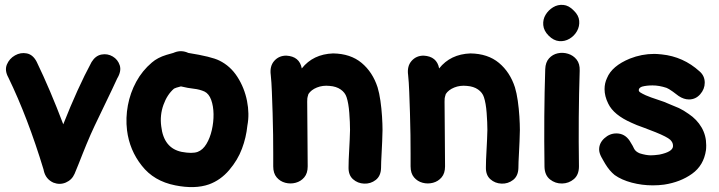

<svg xmlns="http://www.w3.org/2000/svg" viewBox="-20 -746 2919 780"><path d="M197 -4Q223 6 247.5 -4.5Q272 -15 283 -40L299 -79Q312 -112 316 -122Q319 -131 331 -159L348 -199L364 -234L435 -382L456 -427Q474 -457 466.5 -480.5Q459 -504 438 -516.5Q417 -529 392.5 -524.5Q368 -520 352 -494Q295 -388 237 -241Q184 -381 129 -495Q114 -524 89 -529Q64 -534 41 -521Q18 -508 8 -484Q-2 -460 14 -431Q93 -268 157 -57Q158 -55 158 -52Q166 -18 197 -4Z M692 7Q772 23 829 3Q876 -14 911 -55Q946 -96 963 -142Q980 -187 985 -236Q994 -283 983.5 -336Q973 -389 944.5 -433.5Q916 -478 871 -500Q839 -516 745 -531Q717 -544 689 -533Q685 -531 677 -529Q657 -523 656 -523Q620 -512 597 -492Q558 -459 533.5 -414Q509 -369 499.5 -318Q490 -267 496 -217Q506 -136 556 -73Q605 -10 692 7ZM718 -129Q645 -144 635 -233Q629 -278 644 -320Q659 -362 687 -386L697 -390Q698 -390 715 -395Q744 -388 767.5 -385.5Q791 -383 811 -374Q829 -365 838 -340Q847 -315 847.5 -282.5Q848 -250 840.5 -217.5Q833 -185 818.5 -161Q804 -137 783 -129Q761 -121 718 -129Z M1528 -63Q1528 -84 1530.5 -127.5Q1533 -171 1534 -218Q1534 -241 1532 -273Q1530 -305 1525.5 -336.5Q1521 -368 1514 -391Q1494 -453 1449 -490.5Q1404 -528 1333 -529Q1252 -526 1206 -468Q1197 -517 1143 -520Q1113 -520 1094 -498.5Q1075 -477 1080 -441Q1083 -413 1084.5 -372.5Q1086 -332 1087.5 -286.5Q1089 -241 1089.5 -198Q1090 -155 1090 -121Q1090 -87 1090 -70Q1090 -42 1104 -25.5Q1118 -9 1139 -3.5Q1160 2 1181 -3.5Q1202 -9 1216 -25.5Q1230 -42 1230 -70Q1230 -117 1229 -208Q1228 -298 1228 -333Q1228 -342 1228.5 -346.5Q1229 -351 1233 -364Q1244 -381 1267.5 -390.5Q1291 -400 1319 -397Q1346 -395 1364 -382.5Q1382 -370 1388 -351Q1396 -327 1399 -287.5Q1402 -248 1402 -218Q1401 -178 1398.5 -135.5Q1396 -93 1396 -67Q1395 -35 1414 -18Q1433 -1 1459.5 0Q1486 1 1506.5 -15Q1527 -31 1528 -63Z M2086 -63Q2086 -84 2088.5 -127.5Q2091 -171 2092 -218Q2092 -241 2090 -273Q2088 -305 2083.5 -336.5Q2079 -368 2072 -391Q2052 -453 2007 -490.5Q1962 -528 1891 -529Q1810 -526 1764 -468Q1755 -517 1701 -520Q1671 -520 1652 -498.5Q1633 -477 1638 -441Q1641 -413 1642.5 -372.5Q1644 -332 1645.5 -286.5Q1647 -241 1647.5 -198Q1648 -155 1648 -121Q1648 -87 1648 -70Q1648 -42 1662 -25.5Q1676 -9 1697 -3.5Q1718 2 1739 -3.5Q1760 -9 1774 -25.5Q1788 -42 1788 -70Q1788 -117 1787 -208Q1786 -298 1786 -333Q1786 -342 1786.5 -346.5Q1787 -351 1791 -364Q1802 -381 1825.5 -390.5Q1849 -400 1877 -397Q1904 -395 1922 -382.5Q1940 -370 1946 -351Q1954 -327 1957 -287.5Q1960 -248 1960 -218Q1959 -178 1956.5 -135.5Q1954 -93 1954 -67Q1953 -35 1972 -18Q1991 -1 2017.5 0Q2044 1 2064.5 -15Q2085 -31 2086 -63Z M2192 -68Q2193 -34 2214.5 -17Q2236 0 2263.5 -0.5Q2291 -1 2311.5 -18.5Q2332 -36 2332 -70Q2329 -272 2335 -459Q2336 -487 2322.5 -504Q2309 -521 2288 -527.5Q2267 -534 2246 -529.5Q2225 -525 2210.5 -509Q2196 -493 2195 -465Q2189 -280 2192 -68ZM2311 -703Q2291 -724 2268.5 -726Q2246 -728 2227 -716.5Q2208 -705 2196.5 -686Q2185 -667 2187 -644Q2189 -621 2209 -601Q2229 -581 2251.5 -579Q2274 -577 2293.5 -588.5Q2313 -600 2324 -619.5Q2335 -639 2333 -661.5Q2331 -684 2311 -703Z M2632 7Q2656 7 2678 4Q2744 -6 2791.5 -40Q2839 -74 2848 -136Q2849 -143 2849 -156Q2849 -196 2830 -228.5Q2811 -261 2778 -283Q2757 -298 2738 -307Q2718 -315 2702 -322Q2678 -333 2655 -340Q2621 -351 2603 -359Q2588 -366 2582 -370Q2575 -374 2575 -380Q2575 -389 2588 -394Q2606 -399 2631 -399Q2658 -399 2688 -389Q2696 -386 2713 -374L2737 -356Q2758 -342 2779 -342Q2806 -342 2824.5 -363Q2843 -384 2843 -410Q2843 -438 2822 -456Q2756 -516 2668 -525Q2648 -527 2638 -527Q2587 -527 2539 -508Q2466 -478 2446 -429Q2436 -408 2436 -384Q2436 -355 2451 -325Q2473 -279 2546 -247Q2562 -239 2599 -226L2643 -209Q2690 -190 2703 -178Q2714 -167 2714 -155V-151Q2712 -129 2659 -118Q2638 -115 2624 -115Q2605 -115 2579 -123Q2562 -130 2556 -142L2550 -154L2538 -174Q2518 -204 2484 -204Q2457 -204 2435.5 -184.5Q2414 -165 2414 -139Q2414 -125 2423 -108L2432 -92L2439 -80Q2456 -52 2477 -35Q2505 -15 2546.5 -4Q2588 7 2632 7Z"/></svg>

Font: Balsamiq Sans
Style: Bold
Weight: 700
Designer: Michael Angeles
Foundry: Balsamiq SRL
Version: Version 1.020; ttfautohint (v1.8.4.7-5d5b);gftools[0.9.26]